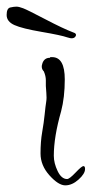

<svg xmlns="http://www.w3.org/2000/svg" viewBox="-75 -491 276 578"><path d="M144 -394Q158 -390 152 -381Q146 -372 127.5 -378.5Q109 -385 50.5 -395Q-8 -405 -31.5 -415.5Q-55 -426 -55 -446Q-55 -466 -44 -468.5Q-33 -471 -25.5 -471Q-18 -471 -5 -466Q8 -461 61.5 -433Q115 -405 144 -394ZM181 18Q181 32 161.5 49.5Q142 67 121.5 67Q101 67 74 37Q47 7 47 -29Q47 -65 52 -93.5Q57 -122 59.5 -147Q62 -172 64 -184Q66 -196 64.5 -211.5Q63 -227 63 -232Q63 -237 63 -249.5Q63 -262 57 -276Q47 -286 53 -301.5Q59 -317 75 -317Q76 -317 76 -318V-319Q79 -319 82 -319Q120 -319 120 -252Q120 -198 109 -156Q87 -79 87 -22Q87 0 98.5 24Q110 48 127 48Q134 48 152.5 28.5Q171 9 176 9Q181 9 181 17Z"/></svg>

Font: Ruge Boogie
Style: Regular
Weight: 400
Version: Version 1.003